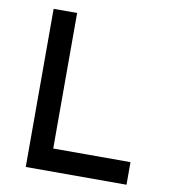

<svg xmlns="http://www.w3.org/2000/svg" viewBox="-80 -768 740 837"><g transform="rotate(10 290.5 -350.0)"><path d="M90 0V-700H194V-100H536V0Z"/></g></svg>

Font: Overpass Light
Style: Bold
Weight: 600
Designer: Delve Withrington, Thomas Jockin
Foundry: Delve Fonts
Version: Version 3.000;DELV;Overpass